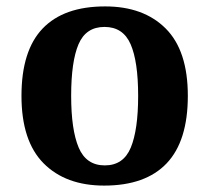

<svg xmlns="http://www.w3.org/2000/svg" viewBox="-20 -569 654 599"><path d="M305 10Q185 10 116 -59.5Q47 -129 47 -270Q47 -411 113 -480Q179 -549 308 -549Q428 -549 497 -480Q566 -411 566 -270Q566 -129 500 -59.5Q434 10 305 10ZM307 -53Q365 -53 388 -108.5Q411 -164 411 -270Q411 -377 387.5 -431Q364 -485 306 -485Q248 -485 225 -431Q202 -377 202 -270Q202 -164 225.5 -108.5Q249 -53 307 -53Z"/></svg>

Font: Noto Serif Ethiopic
Style: Bold
Weight: 700
Designer: Monotype Design Team
Foundry: Monotype Imaging Inc.
Version: Version 2.102; ttfautohint (v1.8.4.7-5d5b)